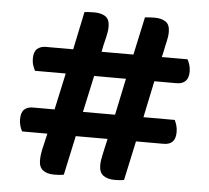

<svg xmlns="http://www.w3.org/2000/svg" viewBox="-47 -666 785 721"><g transform="rotate(5 345.0 -305.0)"><path d="M582 -146H478L446 2Q437 4 428 4.5Q419 5 410 5Q384 5 368 -6.5Q352 -18 352 -45Q352 -62 357 -83.5Q362 -105 365 -120L371 -146H251L219 2Q210 4 200.5 4.5Q191 5 182 5Q156 5 140.5 -6.5Q125 -18 125 -45Q125 -62 129.5 -83.5Q134 -105 138 -120L144 -146H49Q44 -154 40.5 -166Q37 -178 37 -191Q37 -217 49 -228Q61 -239 81 -239H163L193 -377H77Q73 -385 69 -396.5Q65 -408 65 -422Q65 -448 77.5 -459Q90 -470 110 -470H213L243 -613Q252 -614 262 -614.5Q272 -615 280 -615Q306 -615 322 -604.5Q338 -594 338 -566Q338 -549 333 -528.5Q328 -508 324 -491L320 -470H440L471 -613Q480 -614 489.5 -614.5Q499 -615 507 -615Q533 -615 549 -604.5Q565 -594 565 -566Q565 -549 560 -528.5Q555 -508 552 -491L547 -470H644Q648 -463 652 -451Q656 -439 656 -425Q656 -400 644 -388.5Q632 -377 611 -377H527L498 -239H616Q620 -231 623.5 -219.5Q627 -208 627 -194Q627 -169 615.5 -157.5Q604 -146 582 -146ZM270 -239H391L420 -377H300Z"/></g></svg>

Font: Baloo Bhaijaan 2 SemiBold
Style: Regular
Weight: 600
Designer: Sanskriti Dholi, Noopur Datye and Ek Type
Foundry: Ek Type
Version: Version 1.700